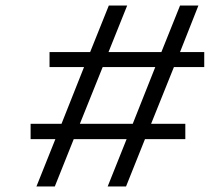

<svg xmlns="http://www.w3.org/2000/svg" viewBox="-20 -670 754 690"><path d="M646 -225V-170H501L433 0H367L435 -170H245L177 0H111L179 -170H90V-225H201L282 -429H158V-483H304L371 -650H437L370 -483H560L627 -650H693L627 -483H714V-429H605L523 -225ZM267 -225H457L538 -429H349Z"/></svg>

Font: Overused Grotesk Book
Style: Italic
Weight: 350
Italic angle: -10°
Version: Version 0.003